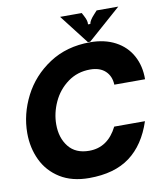

<svg xmlns="http://www.w3.org/2000/svg" viewBox="-102 -1043 988 1144"><g transform="rotate(-10 392.0 -471.0)"><path d="M27 -310Q27 -425 82 -533Q137 -641 242 -710Q347 -779 489 -779Q577 -779 642 -744.5Q707 -710 741 -647.5Q775 -585 774 -505H588Q586 -557 553 -588Q520 -619 461 -619Q384 -619 325.5 -576Q267 -533 236.5 -466.5Q206 -400 206 -331Q206 -250 248.5 -196.5Q291 -143 373 -143Q486 -143 544 -259H730Q685 -122 591.5 -52.5Q498 17 345 17Q241 17 169.5 -27.5Q98 -72 62.5 -146.5Q27 -221 27 -310ZM477 -782 340 -959H471L482 -938Q499 -907 496 -886H510Q513 -907 542 -938L561 -959H692L491 -782Z"/></g></svg>

Font: Open Sauce Sans Black Italic
Style: Regular
Weight: 900
Italic angle: -10°
Designer: Alfredo Marco Pradil
Foundry: Creative Sauce Fz LLC
Version: Version 1.477